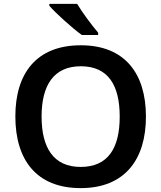

<svg xmlns="http://www.w3.org/2000/svg" viewBox="-20 -958 830 988"><path d="M377 -938H234V-928C266 -891 352 -813 401 -778H485V-790C453 -827 404 -893 377 -938ZM731 -358C731 -580 622 -725 396 -725C166 -725 59 -579 59 -359C59 -137 166 10 395 10C622 10 731 -137 731 -358ZM194 -358C194 -519 256 -617 396 -617C537 -617 596 -519 596 -358C596 -197 537 -99 395 -99C256 -99 194 -197 194 -358Z"/></svg>

Font: Noto Sans Arabic SemBd
Style: Regular
Weight: 600
Designer: Monotype Design Team, Nadine Chahine, Nizar Qandah and Khaled Hosny
Foundry: Monotype Imaging Inc.
Version: Version 2.012